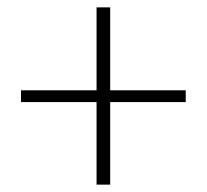

<svg xmlns="http://www.w3.org/2000/svg" viewBox="-20 -624 561 521"><path d="M37 -347H242V-123H279V-347H484V-379H279V-604H242V-379H37Z"/></svg>

Font: Spoqa Han Sans Neo Thin
Style: Regular
Weight: 100
Designer: [Spoqa Han Sans Neo] Dong-huui Kim  Younghwa Kang  Yujin Lee  [Noto Sans] Ryoko NISHIZUKA  (kana & ideographs); Paul D. 
Foundry: Spoqa (http://www.spoqa-han-sans.com)
Version: Version 1.100;hotconv 1.0.109;makeotfexe 2.5.65596